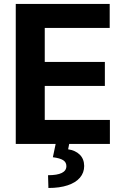

<svg xmlns="http://www.w3.org/2000/svg" viewBox="-20 -727 629 970"><path d="M59.6 -707H534.2V-585.9H206.1V-414.1H509.8V-293H206.1V-121.1H535.2V0H329.6L324.2 27.3Q360.8 32.7 382.8 54.2Q404.8 75.7 405.3 111.3Q405.3 145.5 383.8 170.7Q362.3 195.8 321.8 209.2Q281.2 222.7 224.6 222.7L222.7 158.2Q315.4 158.2 315.4 112.3Q315.4 92.8 299.1 82.3Q282.7 71.8 247.1 67.4L261.2 0H59.6Z"/></svg>

Font: Pretendard JP
Style: Bold
Weight: 700
Designer: Base glyphs from Inter by Rasmus Andersson; Hangeul glyphs from Noto Sans CJK(Source Han Sans) by Jang Soo-young and Kan
Foundry: Kil Hyung-jin
Version: Version 1.309